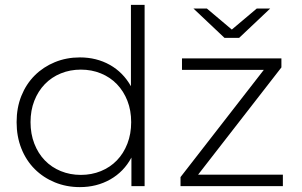

<svg xmlns="http://www.w3.org/2000/svg" viewBox="-20 -762 1236 786"><path d="M311 -46Q355 -46 393 -61.5Q431 -77 458.5 -105.5Q486 -134 501.5 -174Q517 -214 517 -262Q517 -310 501.5 -349.5Q486 -389 458.5 -417.5Q431 -446 393 -461.5Q355 -477 311 -477Q267 -477 229 -461.5Q191 -446 163.5 -417.5Q136 -389 120.5 -349.5Q105 -310 105 -262Q105 -214 120.5 -174Q136 -134 163.5 -105.5Q191 -77 229 -61.5Q267 -46 311 -46ZM572 0H518V-117Q487 -59 431.5 -27.5Q376 4 307 4Q252 4 204.5 -15.5Q157 -35 122 -70Q87 -105 67.5 -154Q48 -203 48 -262Q48 -321 67.5 -369.5Q87 -418 122 -453Q157 -488 204.5 -507.5Q252 -527 307 -527Q375 -527 429.5 -496.5Q484 -466 516 -409V-742H572ZM1138 0H719V-37L1060 -476H725V-523H1132V-486L791 -47H1138ZM959 -607H899L772 -727H827L929 -641L1031 -727H1086Z"/></svg>

Font: Montserrat-Alt1 Light
Style: Regular
Weight: 300
Designer: Differentunic
Foundry: Differentunic
Version: Version 7.222